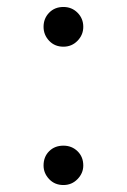

<svg xmlns="http://www.w3.org/2000/svg" viewBox="-20 -517 365 551"><path d="M162 14Q137 14 121 -3Q105 -20 105 -42Q105 -67 121 -83Q137 -99 162 -99Q186 -99 202.5 -83Q219 -67 219 -42Q219 -20 202.5 -3Q186 14 162 14ZM162 -383Q137 -383 121 -400Q105 -417 105 -440Q105 -464 121 -480.5Q137 -497 162 -497Q186 -497 202.5 -480.5Q219 -464 219 -440Q219 -417 202.5 -400Q186 -383 162 -383Z"/></svg>

Font: Noto Serif JP ExtraLight Light
Style: Regular
Weight: 300
Version: Version 2.003-H1;hotconv 1.1.1;makeotfexe 2.6.0